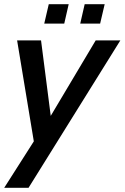

<svg xmlns="http://www.w3.org/2000/svg" viewBox="-20 -679 590 909"><path d="M189.5 -567.4 210.9 -659.2H305.2L284.2 -567.4ZM359.9 -567.4 380.9 -659.2H475.6L454.1 -567.4ZM0 210 140.1 -9.8 61 -487.8H174.3L220.2 -130.4L433.1 -487.8H549.8L115.2 210Z"/></svg>

Font: HK Grotesk SemiBold Italic
Style: Regular
Weight: 600
Italic angle: -13°
Designer: Alfredo Marco Pradil and Stefan Peev
Foundry: Hanken Design Co.
Version: Version 1.000;PS 001.000;hotconv 1.0.88;makeotf.lib2.5.64775